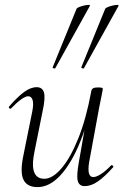

<svg xmlns="http://www.w3.org/2000/svg" viewBox="-20 -751 504 784"><path d="M133 13Q90 13 75.5 -18Q61 -49 76 -119L112 -297Q118 -328 113 -343Q108 -358 95 -358Q84 -358 66 -345Q48 -332 26 -309Q22 -305 18 -309Q14 -313 18 -317Q51 -355 78 -375Q105 -395 130 -395Q153 -395 159.5 -373.5Q166 -352 154 -297L122 -138Q109 -78 119 -49.5Q129 -21 161 -21Q194 -21 230.5 -63Q267 -105 299.5 -185.5Q332 -266 353 -380L364 -379Q344 -263 308.5 -174.5Q273 -86 228 -36.5Q183 13 133 13ZM326 9Q303 9 297.5 -12.5Q292 -34 302 -89L353 -380Q355 -394 379 -394Q392 -394 396 -392.5Q400 -391 400 -388Q400 -385 395 -361.5Q390 -338 385 -312L344 -89Q334 -28 361 -28Q373 -28 392 -40Q411 -52 433 -75Q436 -79 440.5 -74.5Q445 -70 441 -67Q407 -29 379.5 -10Q352 9 326 9ZM206 -473Q204 -470 199 -472Q194 -474 195 -476L293 -716Q295 -719 304 -722.5Q313 -726 323.5 -728.5Q334 -731 341.5 -731Q349 -731 347 -727ZM323 -473Q321 -470 316 -472Q311 -474 312 -476L410 -716Q412 -719 421 -722.5Q430 -726 440.5 -728.5Q451 -731 458.5 -731Q466 -731 464 -727Z"/></svg>

Font: Cormorant Light Light
Style: Italic
Weight: 300
Italic angle: -10°
Version: Version 4.000